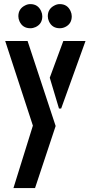

<svg xmlns="http://www.w3.org/2000/svg" viewBox="-20 -745 448 955"><path d="M71.3 -664.1Q71.3 -701.2 104.5 -717.8Q117.2 -724.6 130.9 -724.6Q168.9 -724.6 184.6 -689.5Q190.4 -676.8 190.4 -664.1Q190.4 -626 157.2 -610.4Q144.5 -604.5 130.9 -604.5Q92.8 -604.5 77.1 -638.7Q71.3 -651.4 71.3 -664.1ZM217.8 -664.1Q217.8 -701.2 251 -717.8Q263.7 -724.6 277.3 -724.6Q315.4 -724.6 331.1 -689.5Q336.9 -676.8 336.9 -664.1Q336.9 -626 303.7 -610.4Q291 -604.5 277.3 -604.5Q239.3 -604.5 223.6 -638.7Q217.8 -651.4 217.8 -664.1ZM5.9 -541H117.2L256.8 -118.2L154.3 190.4H46.9L143.6 -120.1ZM227.5 -358.4 294.9 -541H405.3L284.2 -205.1H273.4Z"/></svg>

Font: Post No Bills Colombo
Style: Bold
Weight: 800
Designer: Kosala Senevirathne, Siva Puranthara, Lasantha Premarathna, Tharique Azeez
Foundry: Mooniak
Version: Version 1.220 ; ttfautohint (v1.5)